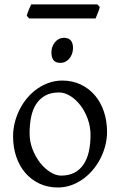

<svg xmlns="http://www.w3.org/2000/svg" viewBox="-20 -833 543 868"><path d="M389.2 -222.2Q389.2 -260.7 376.5 -295.7Q363.8 -330.6 343.3 -357.2Q322.8 -383.8 297.4 -399.4Q272 -415 247.1 -415Q210 -415 184.6 -400.9Q159.2 -386.7 143.3 -362.1Q127.4 -337.4 120.6 -303.7Q113.8 -270 113.8 -231Q113.8 -192.4 127.4 -157.5Q141.1 -122.6 162.1 -96.2Q183.1 -69.8 208.3 -54.4Q233.4 -39.1 255.9 -39.1Q290.5 -39.1 315.7 -52Q340.8 -64.9 357.2 -88.9Q373.5 -112.8 381.3 -146.5Q389.2 -180.2 389.2 -222.2ZM463.9 -236.8Q463.9 -204.6 455.6 -173.1Q447.3 -141.6 432.6 -113.8Q418 -85.9 397.5 -62.3Q377 -38.6 352.3 -21.5Q327.6 -4.4 299.8 5.1Q272 14.6 242.2 14.6Q195.8 14.6 158.4 -2.9Q121.1 -20.5 94.5 -51.3Q67.9 -82 53.5 -124.5Q39.1 -167 39.1 -216.8Q39.1 -249 47.1 -280.3Q55.2 -311.5 69.6 -339.6Q84 -367.7 104.2 -391.4Q124.5 -415 149.2 -432.1Q173.8 -449.2 202.1 -459Q230.5 -468.8 261.2 -468.8Q307.1 -468.8 344.5 -451.2Q381.8 -433.6 408.4 -402.6Q435.1 -371.6 449.5 -329.1Q463.9 -286.6 463.9 -236.8ZM310.1 -615.7Q310.1 -602.1 305.7 -589.8Q301.3 -577.6 293.7 -568.6Q286.1 -559.6 275.9 -554.2Q265.6 -548.8 253.4 -548.8Q231.4 -548.8 221.9 -561Q212.4 -573.2 212.4 -595.7Q212.4 -609.4 216.8 -621.6Q221.2 -633.8 229 -642.8Q236.8 -651.9 246.8 -657Q256.8 -662.1 268.6 -662.1Q310.1 -662.1 310.1 -615.7ZM431.2 -801.3Q430.2 -795.9 427.7 -788.8Q425.3 -781.7 422.4 -774.7Q419.4 -767.6 416.7 -760.7Q414.1 -753.9 412.1 -749.5H111.8L101.1 -761.7Q102.1 -767.1 104.5 -773.9Q106.9 -780.8 109.9 -787.8Q112.8 -794.9 115.7 -801.5Q118.7 -808.1 121.1 -813H420.4Z"/></svg>

Font: Akkhara
Style: Regular
Weight: 400
Designer: J. Victor Gaultney
Version: Version 1.00 June 13, 2006, initial release